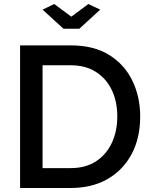

<svg xmlns="http://www.w3.org/2000/svg" viewBox="-20 -936 756 956"><path d="M80 0V-710H332Q447 -710 523.5 -662.5Q600 -615 639 -534.5Q678 -454 678 -356Q678 -248 635 -168Q592 -88 514.5 -44Q437 0 332 0ZM564 -356Q564 -431 536.5 -488Q509 -545 457.5 -578Q406 -611 332 -611H192V-99H332Q407 -99 458.5 -133Q510 -167 537 -225Q564 -283 564 -356ZM250 -916 335 -853 420 -916 479 -888 375 -793H296L192 -888Z"/></svg>

Font: Raleway SemiBold
Style: Regular
Weight: 600
Designer: Matt McInerney, Pablo Impallari, Rodrigo Fuenzalida
Foundry: Matt McInerney, Pablo Impallari, Rodrigo Fuenzalida
Version: Version 4.026